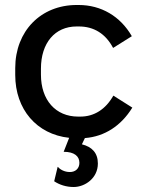

<svg xmlns="http://www.w3.org/2000/svg" viewBox="-20 -547 577 769"><path d="M275 202C320 202 372 167 372 108C372 65 348 41 308 31L320 6C399 0 465 -43 510 -116L434 -164C403 -109 357 -80 302 -80H293C203 -80 144 -146 144 -248V-272C144 -375 200 -441 287 -441H296C356 -441 403 -412 433 -355L508 -402C462 -482 385 -527 295 -527H287C144 -527 41 -423 41 -274V-247C41 -109 127 -9 257 5L235 61C278 61 298 79 298 105C298 128 282 142 260 142C238 142 221 132 211 121L197 179C218 193 245 202 275 202Z"/></svg>

Font: Fixel Text Medium
Style: Regular
Weight: 500
Width: 4
Designer: AlfaBravo + MacPaw
Foundry: Kyrylo Tkachov, Marchela Mozhyna, Serhii Makarenko, Maria Weinstein, Zakhar Kryvoshyya
Version: Version 1.211